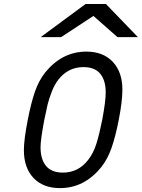

<svg xmlns="http://www.w3.org/2000/svg" viewBox="-20 -937 714 967"><path d="M281.9 10.4Q197.3 10.4 148.8 -40.7Q100.3 -91.8 100.3 -181Q100.3 -233.1 119.8 -333.3Q136.1 -417.3 155.6 -474.3Q175.1 -531.2 208.3 -572.9Q293.6 -677.1 415.4 -677.1Q499.3 -677.1 547.9 -625.7Q596.4 -574.2 596.4 -485.7Q596.4 -426.4 578.1 -333.3Q561.8 -250 542 -192.7Q522.1 -135.4 488.9 -93.8Q403.6 10.4 281.9 10.4ZM512.4 -471.4Q512.4 -531.9 485 -565.4Q457.7 -599 400.4 -599Q322.9 -599 273.4 -535.2Q254.6 -511.1 240.6 -474.9Q226.6 -438.8 219.7 -410.5Q212.9 -382.2 203.1 -333.3Q184.2 -233.7 184.2 -195.3Q184.2 -134.8 211.9 -101.2Q239.6 -67.7 296.9 -67.7Q374.3 -67.7 423.8 -131.5Q450.5 -165.4 465.5 -213.2Q480.5 -261.1 494.8 -333.3Q512.4 -426.4 512.4 -471.4ZM410.8 -916.7H513.7L674.5 -750H571.6L450.5 -856.8L287.8 -750H184.9Z"/></svg>

Font: TypoPRO Monoid
Style: Italic
Weight: 400
Width: 4
Italic angle: -11°
Monospace: yes
Version: Version 0.61